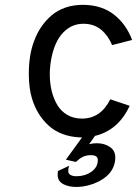

<svg xmlns="http://www.w3.org/2000/svg" viewBox="-20 -551 561 787"><path d="M293 215.3Q277.8 215.3 264.9 212.6Q252 210 240.5 204.3Q229 198.7 222.4 188.5Q215.8 178.2 216.3 164.1Q216.3 158.2 217.8 149.9L263.7 128.4Q262.7 130.9 262.5 131.8Q262.2 132.8 261.7 134.8Q261.2 136.7 261 137.7Q260.7 138.7 260.5 140.4Q260.3 142.1 260 143.3Q259.8 144.5 259.8 146.2Q259.8 147.9 259.8 149.9Q259.8 161.1 269.3 166.3Q278.8 171.4 293.5 171.4Q328.1 171.4 354.5 153.1Q380.9 134.8 380.9 104.5Q380.9 85 352.5 85Q333 85 318.8 92.3Q304.7 99.6 291 112.8L250 103.5L316.4 12.2H309.1Q269.5 10.7 236.6 -1.7Q203.6 -14.2 179.7 -35.9Q155.8 -57.6 138.7 -85.2Q121.6 -112.8 111.3 -146.5Q104.5 -168.5 101.3 -194.3Q98.1 -220.2 98.1 -248Q98.1 -326.2 119.6 -382.3Q131.3 -414.6 148.9 -440.4Q166.5 -466.3 190.7 -487.3Q214.8 -508.3 247.8 -519.8Q280.8 -531.2 319.8 -531.2Q358.9 -531.2 392.1 -520.3Q425.3 -509.3 450 -489Q474.6 -468.8 492.2 -443.6Q509.8 -418.5 521.5 -387.2L439.5 -366.2Q423.3 -405.3 394.3 -429.4Q365.2 -453.6 321.3 -453.6Q267.1 -453.6 230 -407.2Q221.7 -397 214.6 -383.5Q207.5 -370.1 201.9 -354.2Q196.3 -338.4 192.4 -320.8Q188.5 -303.2 186.3 -284.2Q184.1 -265.1 184.1 -246.6Q184.1 -210 191.9 -178Q199.7 -146 215.1 -120.4Q230.5 -94.7 256.3 -79.8Q282.2 -64.9 315.9 -64.9Q392.6 -64.9 432.1 -144L511.7 -117.2Q464.4 -16.6 369.6 5.9L345.2 40Q360.4 36.1 376.5 36.1Q408.2 36.1 430.4 51.3Q452.6 66.4 452.6 94.2Q452.6 117.7 442.9 137.7Q433.1 157.7 416.7 171.4Q400.4 185.1 381.6 194.3Q362.8 203.6 341.3 209Q316.4 215.3 293 215.3Z"/></svg>

Font: Meera Inimai
Style: Regular
Weight: 400
Version: 2.0.0+20160526